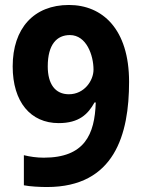

<svg xmlns="http://www.w3.org/2000/svg" viewBox="-20 -742 575 772"><path d="M169 10C441 10 499 -202 499 -413C499 -625 392 -722 257 -722C116 -722 31 -628 31 -475C31 -332 103 -247 216 -247C298 -247 334 -283 360 -330H365C361 -201 320 -108 156 -108C128 -108 100 -112 76 -118V3C100 8 142 10 169 10ZM257 -363C202 -363 172 -404 172 -475C172 -564 209 -601 261 -601C328 -601 356 -519 356 -462C356 -418 319 -363 257 -363Z"/></svg>

Font: Noto Sans Malayalam SemiCondensed
Style: Bold
Weight: 700
Width: 4
Designer: Jelle Bosma - Monotype Design Team
Foundry: Monotype Imaging Inc.
Version: Version 2.104